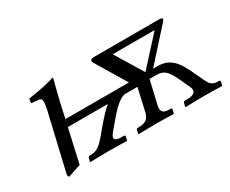

<svg xmlns="http://www.w3.org/2000/svg" viewBox="-77 -678 1111 927"><g transform="rotate(-30 479.0 -215.0)"><path d="M206 -199H429C406 -180 383 -155 355 -122L312 -71C292 -48 268 -27 239 -27H229C225 -27 220 -24 219 -19L214 0L216 2C216 2 282 0 318 0C352 0 418 2 418 2L421 0L425 -19C426 -24 424 -27 419 -27H404C366 -27 359 -42 384 -71L427 -122C466 -167 492 -191 522 -199H594L565 -71C558 -43 542 -27 503 -27H497C493 -27 489 -24 488 -19L484 0L485 2C485 2 551 0 585 0C621 0 680 2 680 2L682 0L686 -19C688 -24 685 -27 681 -27H674C637 -27 627 -41 633 -71L664 -203H703C747 -203 763 -180 791 -122L814 -71C828 -43 812 -27 774 -27H759C754 -27 751 -24 750 -19L745 0L747 2C747 2 814 0 847 0C884 0 949 2 949 2L951 0L956 -19C957 -24 954 -27 950 -27H939C910 -27 898 -47 887 -71L863 -122C833 -186 804 -237 730 -237H703L858 -409C872 -424 863 -429 848 -429H486C471 -429 458 -423 466 -409L569 -238H215L233 -320C245 -371 263 -439 263 -439C263 -442 261 -442 259 -442C228 -431 186 -422 113 -411L110 -387L152 -383C161 -382 167 -377 167 -361C167 -351 165 -339 161 -321L86 0L91 12L164 -12ZM663 -241 569 -395H803Z"/></g></svg>

Font: Libertinus Serif
Style: Italic
Weight: 400
Italic angle: -12°
Designer: Philipp H. Poll, Khaled Hosny
Foundry: Caleb Maclennan
Version: Version 7.050;RELEASE